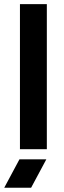

<svg xmlns="http://www.w3.org/2000/svg" viewBox="-35 -718 306 924"><path d="M190.4 -698.2V0H61V-698.2ZM188 48.8 114.7 185.5H-14.6L58.6 48.8Z"/></svg>

Font: SansationBold
Style: Bold
Weight: 700
Designer: Bernd Montag
Version: Version 1.301